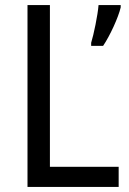

<svg xmlns="http://www.w3.org/2000/svg" viewBox="-20 -734 508 754"><path d="M88 0H446V-79H176V-714H88ZM454 -705V-714H367C364 -675 348 -598 338 -566V-554H385C412 -594 445 -666 454 -705Z"/></svg>

Font: Noto Sans Myanmar UI SemiCondensed
Style: Regular
Weight: 400
Width: 4
Designer: Monotype Design Team
Foundry: Monotype Imaging Inc.
Version: Version 2.103